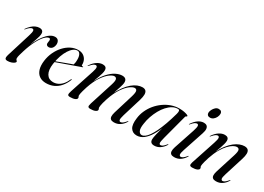

<svg xmlns="http://www.w3.org/2000/svg" viewBox="-12 -1283 2668 1937"><g transform="rotate(30 1321.5 -314.0)"><path d="M42 -352.5Q41 -353 41.2 -354.5Q41.5 -356 43 -358.5Q61 -385 81.5 -404Q102 -423 124.5 -433Q147 -443 169 -443Q192 -443 203.5 -432.2Q215 -421.5 215 -401Q215 -385 210.2 -366.2Q205.5 -347.5 196.5 -322.5Q187.5 -297.5 175.5 -263Q163.5 -228.5 149 -181L146 -182.5Q163.5 -238 187 -285.2Q210.5 -332.5 237.5 -368Q264.5 -403.5 293.5 -423.2Q322.5 -443 351.5 -443Q378 -443 390.5 -424.8Q403 -406.5 400.5 -379.5Q398 -361 390.5 -347.5Q383 -334 371.2 -326.8Q359.5 -319.5 345.5 -319.5Q331.5 -319.5 322.8 -326.5Q314 -333.5 314 -347Q314 -356.5 316.2 -365.2Q318.5 -374 318.5 -382Q318.5 -392 315.2 -397.5Q312 -403 304 -403Q284 -403 256.2 -375.5Q228.5 -348 199 -292.2Q169.5 -236.5 143.5 -152.5Q134.5 -122 128.5 -100.8Q122.5 -79.5 122.5 -63Q122.5 -53.5 126.8 -48Q131 -42.5 135.2 -38.5Q139.5 -34.5 139.5 -30Q139.5 -23 127.8 -13.8Q116 -4.5 95.8 2Q75.5 8.5 52 8.5Q36.5 8.5 29.8 2Q23 -4.5 23.8 -17.2Q24.5 -30 30 -48.5L114.5 -321Q129.5 -368.5 127 -384.8Q124.5 -401 110 -401Q99.5 -401 85.5 -392Q71.5 -383 48.5 -356Q46.5 -354 45 -353Q43.5 -352 42 -352.5Z M423 -211Q423 -211 442.5 -218.2Q462 -225.5 492.5 -236.8Q523 -248 556 -260.5Q589 -273 616.5 -283Q644 -293 658 -297.5L648.5 -288.5Q653 -299 656 -314.8Q659 -330.5 659 -354.5Q659.5 -390 647.8 -412.8Q636 -435.5 615.5 -435.5Q592.5 -435.5 569.8 -418.8Q547 -402 526.8 -370.5Q506.5 -339 491 -295Q475.5 -251 467.5 -195.5Q457 -118.5 481.8 -77.2Q506.5 -36 558.5 -36Q588 -36 614.2 -48.5Q640.5 -61 662.8 -86.5Q685 -112 702 -151Q703.5 -154 704.8 -155.2Q706 -156.5 708 -156Q709.5 -156 710 -153.8Q710.5 -151.5 709.5 -148Q690 -98.5 660 -63.5Q630 -28.5 590 -10Q550 8.5 501 8.5Q456 8.5 424.8 -12.8Q393.5 -34 380 -75.8Q366.5 -117.5 374.5 -178Q381.5 -232.5 404 -280.8Q426.5 -329 460.2 -366Q494 -403 534.8 -424Q575.5 -445 619.5 -445Q656 -445 680 -429.2Q704 -413.5 715.8 -388.2Q727.5 -363 726.5 -333.5Q726.5 -327.5 729.5 -324.8Q732.5 -322 740 -323Q743.5 -323.5 744.8 -322.5Q746 -321.5 746.5 -320Q747 -318.5 745.8 -317.2Q744.5 -316 741.5 -315Q736 -313 710.8 -304.2Q685.5 -295.5 649.8 -282.5Q614 -269.5 575 -255.8Q536 -242 501.8 -229.8Q467.5 -217.5 446.2 -210Q425 -202.5 425 -202.5Z M998 -41.5 1084 -311Q1100 -361.5 1093.8 -379.8Q1087.5 -398 1067 -398Q1047 -398 1013.8 -374.2Q980.5 -350.5 944.2 -297.8Q908 -245 878.5 -157Q868.5 -126 863 -105.2Q857.5 -84.5 855.2 -71.8Q853 -59 853 -51Q853 -43.5 856.8 -38Q860.5 -32.5 860.5 -24.5Q860.5 -10 839.8 -0.8Q819 8.5 783 8.5Q758.5 8.5 755.8 -4Q753 -16.5 763 -47.5L855 -327.5Q868.5 -369 865.5 -385Q862.5 -401 848 -401Q837.5 -401 823.5 -392Q809.5 -383 786.5 -356Q785 -354 783.5 -353Q782 -352 780 -352.5Q779 -353 779.2 -354.8Q779.5 -356.5 781 -358.5Q807.5 -399 840.8 -421Q874 -443 907 -443Q929.5 -443 941.2 -432.5Q953 -422 953 -400Q953 -382.5 947 -360.5Q941 -338.5 932.5 -315.8Q924 -293 916.2 -271.5Q908.5 -250 904.5 -232.5L902 -234.5Q938 -312 979 -357.5Q1020 -403 1060 -423Q1100 -443 1133.5 -443Q1159.5 -443 1172.5 -431Q1185.5 -419 1185.5 -395Q1185.5 -382 1181.2 -364.2Q1177 -346.5 1170 -325.5Q1163 -304.5 1155 -281.2Q1147 -258 1139.5 -233.5L1136.5 -235Q1164 -290.5 1193.2 -330Q1222.5 -369.5 1252.8 -394.5Q1283 -419.5 1312.2 -431.2Q1341.5 -443 1368 -443Q1395.5 -443 1408.5 -429Q1421.5 -415 1421.5 -388.2Q1421.5 -361.5 1410 -323L1343 -103Q1329 -56 1333 -41.8Q1337 -27.5 1350 -27.5Q1360.5 -27.5 1374.2 -36.5Q1388 -45.5 1408.5 -70.5Q1411 -74 1412.2 -75Q1413.5 -76 1415 -75.5Q1416.5 -75 1416.2 -72.8Q1416 -70.5 1414 -66.5Q1392.5 -31.5 1362.2 -11.5Q1332 8.5 1292.5 8.5Q1268 8.5 1255.8 -1.5Q1243.5 -11.5 1242.5 -31.5Q1241.5 -51.5 1250.5 -82L1320.5 -311Q1335.5 -361.5 1329.8 -379.8Q1324 -398 1304 -398Q1283.5 -398 1250.2 -374.2Q1217 -350.5 1180.8 -297.8Q1144.5 -245 1115 -157Q1105 -127 1099.5 -105.5Q1094 -84 1092 -70.2Q1090 -56.5 1090 -49Q1090 -41 1093.5 -35.8Q1097 -30.5 1097 -23Q1097 -9 1076 0.5Q1055 10 1020 10Q1004 10 997.2 4.8Q990.5 -0.5 991.5 -12Q992.5 -23.5 998 -41.5Z M1812 -112.5Q1798 -60 1800 -43.8Q1802 -27.5 1816.5 -27.5Q1827.5 -27.5 1840.8 -36.5Q1854 -45.5 1874 -70.5Q1876.5 -74 1878 -75Q1879.5 -76 1881 -75.5Q1882.5 -75 1882.2 -72.8Q1882 -70.5 1880 -66.5Q1858 -31.5 1828.2 -11.5Q1798.5 8.5 1762 8.5Q1737.5 8.5 1725.8 -3Q1714 -14.5 1714 -37Q1714 -46.5 1716.5 -62.2Q1719 -78 1724.2 -100.2Q1729.5 -122.5 1737.8 -152.2Q1746 -182 1757 -219.5L1760.5 -217.5Q1735 -149.5 1704.2 -98.5Q1673.5 -47.5 1637 -19.5Q1600.5 8.5 1557.5 8.5Q1510.5 8.5 1486.5 -28.2Q1462.5 -65 1473.5 -143.5Q1479 -190.5 1499 -235Q1519 -279.5 1550 -317Q1581 -354.5 1620.8 -383Q1660.5 -411.5 1705.8 -427.5Q1751 -443.5 1799 -443.5Q1830 -443.5 1854 -438.8Q1878 -434 1891.5 -428.2Q1905 -422.5 1905 -418Q1905 -413.5 1901.2 -411.2Q1897.5 -409 1893.5 -406.8Q1889.5 -404.5 1888 -399.5ZM1561.5 -130Q1552 -71.5 1565 -46Q1578 -20.5 1600 -20.5Q1618 -20.5 1637.2 -34.5Q1656.5 -48.5 1676.8 -77.2Q1697 -106 1717.8 -149.5Q1738.5 -193 1759.5 -251.2Q1780.5 -309.5 1801 -383.5Q1807.5 -407.5 1805.2 -420.2Q1803 -433 1786 -433Q1754.5 -433 1724.5 -416.2Q1694.5 -399.5 1667.8 -370Q1641 -340.5 1619.5 -301.8Q1598 -263 1582.8 -219.2Q1567.5 -175.5 1561.5 -130Z M2045 -103Q2030 -58.5 2034 -43Q2038 -27.5 2051.5 -27.5Q2062.5 -27.5 2076.2 -36.5Q2090 -45.5 2110.5 -70.5Q2113 -74 2114.2 -75Q2115.5 -76 2117 -75.5Q2118.5 -75 2118.2 -72.8Q2118 -70.5 2116 -66.5Q2094.5 -31.5 2064 -11.5Q2033.5 8.5 1994 8.5Q1970 8.5 1957.5 -1.2Q1945 -11 1943.8 -31.2Q1942.5 -51.5 1952.5 -82L2032 -320Q2047.5 -367.5 2045 -384.2Q2042.5 -401 2028 -401Q2017.5 -401 2003.2 -392Q1989 -383 1966.5 -356Q1964.5 -354 1963 -353Q1961.5 -352 1960 -352.5Q1958.5 -353 1959 -354.8Q1959.5 -356.5 1961 -358.5Q1987.5 -399 2019.2 -421Q2051 -443 2084 -443Q2106 -443 2119 -432.8Q2132 -422.5 2134.5 -401Q2137 -379.5 2125.5 -345ZM2109.5 -517.5Q2091 -517.5 2081.2 -527.2Q2071.5 -537 2071.5 -552.5Q2071.5 -569 2081.5 -589.2Q2091.5 -609.5 2107.5 -624Q2123.5 -638.5 2143 -638.5Q2165 -638.5 2174 -628.8Q2183 -619 2183 -604Q2183 -584.5 2173.5 -564.5Q2164 -544.5 2147.2 -531Q2130.5 -517.5 2109.5 -517.5Z M2202 -352.5Q2201 -353 2201.2 -354.8Q2201.5 -356.5 2203 -358.5Q2229.5 -399 2262.8 -421Q2296 -443 2329 -443Q2351.5 -443 2363.2 -432.5Q2375 -422 2375 -400Q2375 -384 2368.5 -359.8Q2362 -335.5 2353 -310.2Q2344 -285 2336.2 -264.2Q2328.5 -243.5 2326.5 -233L2324 -234.5Q2351 -292.5 2381.5 -332.5Q2412 -372.5 2443 -396.8Q2474 -421 2503.2 -432Q2532.5 -443 2557 -443Q2587.5 -443 2600.8 -428Q2614 -413 2613.2 -386.2Q2612.5 -359.5 2601 -323L2532 -103Q2517 -56.5 2521.5 -42Q2526 -27.5 2538.5 -27.5Q2549.5 -27.5 2563.2 -36.5Q2577 -45.5 2597.5 -70.5Q2600 -74 2601.2 -75Q2602.5 -76 2604 -75.5Q2605.5 -75 2605.2 -72.8Q2605 -70.5 2603 -66.5Q2581.5 -31.5 2551.2 -11.5Q2521 8.5 2481.5 8.5Q2457 8.5 2444.5 -1.5Q2432 -11.5 2431 -31.5Q2430 -51.5 2439.5 -82L2512 -311Q2528 -362 2522 -380Q2516 -398 2493 -398Q2477.5 -398 2453.8 -385Q2430 -372 2403 -343.5Q2376 -315 2349.2 -269Q2322.5 -223 2300.5 -157Q2290.5 -126 2285 -105.2Q2279.5 -84.5 2277.2 -71.8Q2275 -59 2275 -51Q2275 -42.5 2278.8 -37.5Q2282.5 -32.5 2282.5 -24.5Q2282.5 -11 2261.8 -1.2Q2241 8.5 2206 8.5Q2182 8.5 2177.8 -2.2Q2173.5 -13 2180.5 -36L2274.5 -321Q2290.5 -368 2287.5 -384.5Q2284.5 -401 2270 -401Q2259.5 -401 2245.5 -392Q2231.5 -383 2208.5 -356Q2207 -354 2205.5 -353Q2204 -352 2202 -352.5Z"/></g></svg>

Font: Fraunces 120pt
Style: Italic
Weight: 400
Italic angle: -16°
Version: Version 1.000;[b76b70a41]